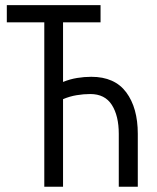

<svg xmlns="http://www.w3.org/2000/svg" viewBox="-20 -710 596 730"><path d="M5.9 -690.4H362.3V-625H219.7V-398.4Q246.1 -409.2 273.4 -413.6Q300.8 -418 327.1 -418Q416 -418 460 -358.9Q503.9 -299.8 503.9 -201.2V0H431.6V-201.2Q431.6 -269.5 405.3 -311Q378.9 -352.5 323.2 -352.5Q297.9 -352.5 271.5 -348.1Q245.1 -343.8 219.7 -333V0H148.4V-625H5.9Z"/></svg>

Font: Dinish Condensed
Style: Regular
Weight: 400
Width: 3
Designer: Bert Driehuis
Foundry: Playbeing
Version: Version 3.006; git-39231f3c-release